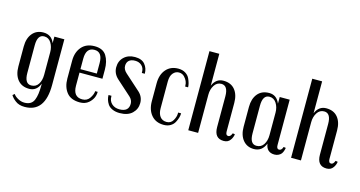

<svg xmlns="http://www.w3.org/2000/svg" viewBox="-87 -1070 3035 1618"><g transform="rotate(15 1431.0 -261.5)"><path d="M365 -470V-71Q365 167 188 167Q137 167 106 142Q78 121 64 97L81 83Q90 100 118.5 116.5Q147 133 177.5 133Q208 133 229 120.5Q250 108 260 82Q278 39 278 -44V-60Q251 10 186 10Q121 10 85.5 -33Q50 -76 50 -149V-322Q50 -395 85.5 -437.5Q121 -480 181 -480Q252 -480 278 -413V-470ZM278 -137V-334Q278 -380 256.5 -415Q235 -450 196 -450Q137 -450 137 -357V-116Q137 -22 195 -22Q236 -22 257 -55Q278 -88 278 -137Z M761 -311V-232H561V-118Q561 -20 641 -20Q684 -20 706.5 -55Q729 -90 729 -115H751Q751 -57 704 -16Q674 10 628 10Q549 10 512 -37Q475 -84 475 -157V-314Q475 -387 515 -433.5Q555 -480 628 -480Q701 -480 731 -432Q761 -384 761 -311ZM704 -262V-353Q704 -450 634 -450Q561 -450 561 -353V-262Z M1082 -207Q1122 -170 1122 -116.5Q1122 -63 1084 -26.5Q1046 10 975 10Q938 10 910.5 -2.5Q883 -15 870 -35Q846 -72 846 -113H872V-107Q872 -68 898 -44Q924 -20 965 -20Q1046 -20 1046 -90Q1046 -122 1019 -147L892 -261Q848 -301 848 -356Q848 -411 884.5 -445.5Q921 -480 980 -480Q1039 -480 1067 -446.5Q1095 -413 1095 -365H1069V-372Q1069 -408 1046.5 -429Q1024 -450 989 -450Q954 -450 935.5 -433.5Q917 -417 917 -386Q917 -355 947 -328Z M1477 -122Q1477 -85 1454 -42Q1442 -19 1417.5 -4.5Q1393 10 1359 10Q1290 10 1251 -36Q1212 -82 1212 -157V-313Q1212 -389 1251.5 -434.5Q1291 -480 1358 -480Q1395 -480 1421 -463.5Q1447 -447 1458 -422Q1477 -380 1477 -349H1451V-357Q1451 -396 1420 -429Q1401 -450 1371 -450Q1341 -450 1320 -425Q1299 -400 1299 -352V-118Q1299 -73 1319 -46.5Q1339 -20 1376.5 -20Q1414 -20 1432.5 -52.5Q1451 -85 1451 -113V-122Z M1910 -40Q1929 -40 1941 -72L1960 -69Q1960 -60 1954 -44Q1948 -28 1940 -18Q1921 10 1883 10Q1800 10 1800 -89V-356Q1800 -450 1741 -450Q1702 -450 1680 -415Q1658 -380 1658 -334V0H1572V-690H1658V-412Q1687 -480 1752 -480Q1817 -480 1852 -437.5Q1887 -395 1887 -322V-74Q1887 -40 1910 -40Z M2385 -72 2404 -69Q2404 -61 2398.5 -44.5Q2393 -28 2385.5 -17.5Q2378 -7 2362 1.5Q2346 10 2326 10Q2256 10 2246 -64Q2217 10 2146 10Q2086 10 2050.5 -33Q2015 -76 2015 -149V-322Q2015 -394 2050.5 -437Q2086 -480 2151 -480Q2216 -480 2244 -412V-470H2331V-74Q2331 -40 2353 -40Q2375 -40 2385 -72ZM2244 -137V-334Q2244 -380 2222 -415Q2200 -450 2161 -450Q2102 -450 2102 -356V-115Q2102 -22 2160 -22Q2201 -22 2222.5 -55.5Q2244 -89 2244 -137Z M2807 -40Q2826 -40 2838 -72L2857 -69Q2857 -60 2851 -44Q2845 -28 2837 -18Q2818 10 2780 10Q2697 10 2697 -89V-356Q2697 -450 2638 -450Q2599 -450 2577 -415Q2555 -380 2555 -334V0H2469V-690H2555V-412Q2584 -480 2649 -480Q2714 -480 2749 -437.5Q2784 -395 2784 -322V-74Q2784 -40 2807 -40Z"/></g></svg>

Font: Trochut
Style: Regular
Weight: 400
Designer: Andreu Balius
Foundry: Andreu Balius
Version: Version 1.001